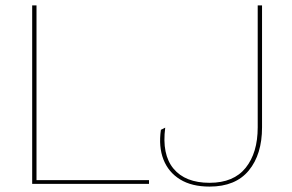

<svg xmlns="http://www.w3.org/2000/svg" viewBox="-20 -680 1081 710"><path d="M115 -14H531V0H99V-660H115ZM949 -660V-209Q949 -109 900 -49.5Q851 10 755 10Q689 10 646 -16.5Q603 -43 584.5 -90Q566 -137 575 -200L591 -208Q578 -109 621.5 -56.5Q665 -4 755 -4Q844 -4 888.5 -59.5Q933 -115 933 -209V-660Z"/></svg>

Font: Work Sans Thin
Style: Regular
Weight: 250
Designer: Wei Huang
Foundry: Wei Huang
Version: Version 2.012